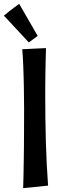

<svg xmlns="http://www.w3.org/2000/svg" viewBox="-76 -956 305 994"><path d="M172.9 4.9 43.9 18.1Q44.9 -14.6 45.7 -50Q46.4 -85.4 46.9 -120.6Q47.4 -155.8 47.9 -189.7Q48.3 -223.6 48.3 -253.9Q48.8 -325.2 48.8 -394Q48.3 -455.6 47.4 -513.2Q46.9 -537.6 46.1 -563.5Q45.4 -589.4 44.4 -614.3Q43.5 -639.2 42.2 -661.4Q41 -683.6 39.1 -701.2L162.1 -707Q161.1 -676.8 160.4 -644.8Q159.7 -612.8 159.2 -581.3Q158.7 -549.8 158.4 -520.5Q158.2 -491.2 158.2 -465.8Q158.2 -338.4 161.4 -222.9Q164.6 -107.4 172.9 4.9ZM119.1 -770 73.2 -736.3 -55.7 -875Q-42.5 -886.2 -28.8 -897Q-17.1 -906.2 -3.2 -916.7Q10.7 -927.2 23.4 -936Z"/></svg>

Font: Rum Raisin
Style: Regular
Weight: 400
Designer: Astigmatic (AOETI)
Foundry: Astigmatic (AOETI)
Version: Version 1.000